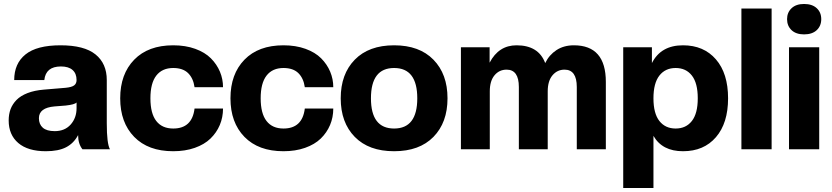

<svg xmlns="http://www.w3.org/2000/svg" viewBox="-20 -755 4207 971"><path d="M211.9 9.8Q121.1 9.8 72.5 -31.7Q23.9 -73.2 23.9 -146Q23.9 -177.2 33.4 -202.9Q43 -228.5 63.5 -249.5Q84 -270.5 119.1 -284.2Q154.3 -297.9 202.1 -301.8L312 -311Q342.8 -314 355 -323.2Q367.2 -332.5 367.2 -350.1Q367.2 -383.3 346.9 -401.1Q326.7 -418.9 288.1 -418.9Q211.4 -418.9 204.1 -350.1H51.8Q51.8 -433.6 108.9 -479.7Q166 -525.9 286.1 -525.9Q406.2 -525.9 463.1 -479.7Q520 -433.6 520 -350.1V-131.8Q520 -28.3 536.1 0H397Q375 -27.8 375 -71.8Q353 -30.3 314.2 -10.3Q275.4 9.8 211.9 9.8ZM256.8 -91.8Q307.6 -91.8 337.4 -125.2Q367.2 -158.7 367.2 -208V-236.8Q357.9 -226.1 312 -221.2L255.9 -216.8Q176.8 -210 176.8 -157.2Q176.8 -126.5 196.5 -109.1Q216.3 -91.8 256.8 -91.8Z M856 9.8Q729.5 9.8 658.7 -62.7Q587.9 -135.3 587.9 -257.8Q587.9 -380.4 658.7 -453.1Q729.5 -525.9 856 -525.9Q918 -525.9 967.3 -508.1Q1016.6 -490.2 1046.6 -460Q1076.7 -429.7 1092.3 -392.3Q1107.9 -355 1107.9 -314H963.9Q957.5 -359.4 931.2 -385.3Q904.8 -411.1 856 -411.1Q800.3 -411.1 770.5 -372.8Q740.7 -334.5 740.7 -257.8Q740.7 -181.2 770.3 -143.1Q799.8 -105 856 -105Q951.7 -105 963.9 -206.1H1107.9Q1107.9 -161.6 1091.6 -122.8Q1075.2 -84 1044.4 -54.2Q1013.7 -24.4 965.1 -7.3Q916.5 9.8 856 9.8Z M1413.6 9.8Q1287.1 9.8 1216.3 -62.7Q1145.5 -135.3 1145.5 -257.8Q1145.5 -380.4 1216.3 -453.1Q1287.1 -525.9 1413.6 -525.9Q1475.6 -525.9 1524.9 -508.1Q1574.2 -490.2 1604.2 -460Q1634.3 -429.7 1649.9 -392.3Q1665.5 -355 1665.5 -314H1521.5Q1515.1 -359.4 1488.8 -385.3Q1462.4 -411.1 1413.6 -411.1Q1357.9 -411.1 1328.1 -372.8Q1298.3 -334.5 1298.3 -257.8Q1298.3 -181.2 1327.9 -143.1Q1357.4 -105 1413.6 -105Q1509.3 -105 1521.5 -206.1H1665.5Q1665.5 -161.6 1649.2 -122.8Q1632.8 -84 1602.1 -54.2Q1571.3 -24.4 1522.7 -7.3Q1474.1 9.8 1413.6 9.8Z M2172.1 -62.7Q2101.1 9.8 1973.1 9.8Q1845.2 9.8 1774.2 -62.7Q1703.1 -135.3 1703.1 -257.8Q1703.1 -380.4 1774.2 -453.1Q1845.2 -525.9 1973.1 -525.9Q2101.1 -525.9 2172.1 -453.1Q2243.2 -380.4 2243.2 -257.8Q2243.2 -135.3 2172.1 -62.7ZM2090.3 -257.8Q2090.3 -411.1 1973.1 -411.1Q1856 -411.1 1856 -257.8Q1856 -105 1973.1 -105Q2090.3 -105 2090.3 -257.8Z M3043.9 0H2897V-314.9Q2897 -402.8 2835 -402.8Q2798.3 -402.8 2774.2 -374.3Q2750 -345.7 2750 -293V0H2604V-314.9Q2604 -402.8 2542 -402.8Q2504.9 -402.8 2481 -374.3Q2457 -345.7 2457 -293V0H2311V-516.1H2456.1V-438Q2502 -525.9 2592.3 -525.9Q2703.6 -525.9 2737.3 -436Q2757.3 -477.5 2794.4 -501.7Q2831.5 -525.9 2882.3 -525.9Q3043.9 -525.9 3043.9 -340.8Z M3434.1 9.8Q3329.1 9.8 3284.7 -67.9V195.8H3131.8V-516.1H3276.9V-436Q3322.3 -525.9 3434.1 -525.9Q3539.1 -525.9 3600.6 -454.8Q3662.1 -383.8 3662.1 -257.8Q3662.1 -132.3 3600.8 -61.3Q3539.6 9.8 3434.1 9.8ZM3508.8 -257.8Q3508.8 -335 3479 -373Q3449.2 -411.1 3397 -411.1Q3344.7 -411.1 3314.7 -372.8Q3284.7 -334.5 3284.7 -257.8Q3284.7 -181.2 3314.7 -143.1Q3344.7 -105 3397 -105Q3449.2 -105 3479 -143.1Q3508.8 -181.2 3508.8 -257.8Z M3882.3 0H3729.5V-711.9H3882.3Z M4123 0H3970.2V-516.1H4123ZM4046.4 -581.1Q4005.9 -581.1 3983.2 -602.5Q3960.4 -624 3960.4 -658.2Q3960.4 -691.9 3983.2 -713.4Q4005.9 -734.9 4046.4 -734.9Q4087.4 -734.9 4110.4 -713.6Q4133.3 -692.4 4133.3 -658.2Q4133.3 -624 4110.4 -602.5Q4087.4 -581.1 4046.4 -581.1Z"/></svg>

Font: Creato Display ExtraBold
Style: Regular
Weight: 800
Version: Version 1.000